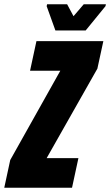

<svg xmlns="http://www.w3.org/2000/svg" viewBox="-45 -881 517 901"><path d="M-25 0 3 -130 238 -549H96L126 -688H440L412 -559L174 -139H323L293 0ZM215 -738 174 -852 176 -861H270L300 -805L348 -861H452L450 -852L357 -738Z"/></svg>

Font: Saira Condensed Black
Style: Italic
Weight: 900
Width: 3
Italic angle: -12°
Designer: Hector Gatti with collaboration of the Omnibus-Type team
Foundry: Omnibus-Type
Version: Version 1.101